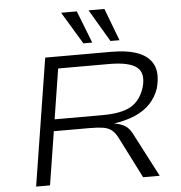

<svg xmlns="http://www.w3.org/2000/svg" viewBox="-61 -1002 1000 1060"><g transform="rotate(-5 439.0 -472.0)"><path d="M96 0 208 -705H574Q667 -705 725.5 -681.5Q784 -658 806 -609.5Q828 -561 807 -482Q791 -435 758 -399.5Q725 -364 673.5 -341.5Q622 -319 552 -309H558L568 -307Q596 -301 616.5 -288.5Q637 -276 654 -244L781 0H689L574 -227Q559 -257 540 -272Q521 -287 492 -291.5Q463 -296 416 -296H220L173 0ZM230 -361H494Q602 -361 655 -392.5Q708 -424 730 -496Q751 -573 708.5 -606Q666 -639 557 -639H274ZM575 -765 469 -944H557L625 -765ZM425 -765 317 -944H404L474 -765Z"/></g></svg>

Font: Nunito Sans 7pt Expanded Light
Style: Italic
Weight: 300
Width: 7
Italic angle: -9°
Designer: Vernon Adams
Foundry: Vernon Adams
Version: Version 3.101;gftools[0.9.27]